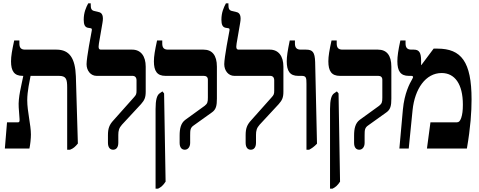

<svg xmlns="http://www.w3.org/2000/svg" viewBox="-20 -889 2864 1149"><path d="M9 0H156C161 -23 165 -59 165 -84C165 -142 143 -222 143 -289C143 -344 158 -407 163 -435H332C376 -435 382 -416 382 -365V7H399C420 -1 430 -11 446 -30L434 -433C430 -539 397 -592 318 -592H130C106 -592 96 -603 96 -629V-647H65C52 -587 46 -553 46 -522C46 -464 65 -435 115 -435H119V-433C108 -376 88 -307 92 -246L97 -177C98 -162 96 -157 88 -157H22Z M657 7C677 7 688 -9 688 -35V-82C688 -106 692 -123 710 -143L824 -266C844 -289 852 -304 852 -341V-490C852 -554 822 -592 771 -592H585C572 -592 567 -599 572 -629L593 -751C601 -793 592 -813 570 -817L545 -823C526 -827 523 -839 523 -861V-869H508C495 -845 481 -814 481 -771C481 -742 488 -727 505 -723L523 -720C529 -719 531 -715 529 -705C526 -689 498 -544 498 -505C498 -466 523 -435 558 -435H773C788 -435 797 -426 797 -408V-347C797 -327 795 -321 781 -306L659 -169C634 -142 626 -120 626 -80V-35C626 -7 638 7 657 7Z M1086 7C1105 7 1118 -10 1118 -34V-79C1118 -111 1119 -125 1140 -139L1249 -217C1273 -234 1278 -257 1278 -299V-490C1278 -559 1249 -592 1198 -592H986C961 -592 951 -603 951 -629V-647H920C907 -587 901 -553 901 -522C901 -464 920 -435 970 -435H1200C1215 -435 1224 -427 1224 -412V-305C1224 -277 1221 -269 1205 -256L1089 -172C1062 -152 1055 -119 1055 -78V-34C1055 -7 1067 7 1086 7ZM911 240H926C944 231 956 221 971 198L962 -330L952 -342L936 -331C919 -320 911 -291 911 -237Z M1481 7C1501 7 1512 -9 1512 -35V-82C1512 -106 1516 -123 1534 -143L1648 -266C1668 -289 1676 -304 1676 -341V-490C1676 -554 1646 -592 1595 -592H1409C1396 -592 1391 -599 1396 -629L1417 -751C1425 -793 1416 -813 1394 -817L1369 -823C1350 -827 1347 -839 1347 -861V-869H1332C1319 -845 1305 -814 1305 -771C1305 -742 1312 -727 1329 -723L1347 -720C1353 -719 1355 -715 1353 -705C1350 -689 1322 -544 1322 -505C1322 -466 1347 -435 1382 -435H1597C1612 -435 1621 -426 1621 -408V-347C1621 -327 1619 -321 1605 -306L1483 -169C1458 -142 1450 -120 1450 -80V-35C1450 -7 1462 7 1481 7Z M1814 7H1830C1845 -1 1859 -10 1877 -29L1866 -518C1864 -577 1851 -592 1811 -592H1780C1756 -592 1745 -603 1745 -629V-647H1714C1701 -584 1696 -551 1696 -522C1696 -464 1715 -435 1764 -435H1785C1812 -435 1814 -424 1814 -388Z M2130 7C2149 7 2162 -10 2162 -34V-79C2162 -111 2163 -125 2184 -139L2293 -217C2317 -234 2322 -257 2322 -299V-490C2322 -559 2293 -592 2242 -592H2030C2005 -592 1995 -603 1995 -629V-647H1964C1951 -587 1945 -553 1945 -522C1945 -464 1964 -435 2014 -435H2244C2259 -435 2268 -427 2268 -412V-305C2268 -277 2265 -269 2249 -256L2133 -172C2106 -152 2099 -119 2099 -78V-34C2099 -7 2111 7 2130 7ZM1955 240H1970C1988 231 2000 221 2015 198L2006 -330L1996 -342L1980 -331C1963 -320 1955 -291 1955 -237Z M2370 0H2426L2449 -230C2462 -357 2527 -452 2623 -452C2701 -452 2750 -387 2750 -263C2750 -228 2747 -204 2740 -183C2733 -164 2726 -157 2714 -157H2556L2535 0H2774C2796 -127 2802 -220 2802 -294C2802 -520 2740 -598 2598 -598H2575L2501 -499L2500 -500V-526C2500 -573 2489 -592 2457 -592H2442C2418 -592 2407 -603 2407 -629V-647H2376C2363 -587 2358 -553 2358 -522C2358 -464 2377 -435 2426 -435H2440C2447 -435 2452 -433 2452 -428C2452 -425 2450 -422 2446 -414C2432 -390 2400 -331 2391 -233Z"/></svg>

Font: Noto Serif Hebrew ExtraCondensed ExtraBold
Style: Regular
Weight: 800
Width: 2
Designer: Monotype Design Team
Foundry: Monotype Imaging Inc.
Version: Version 2.004